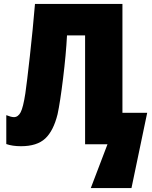

<svg xmlns="http://www.w3.org/2000/svg" viewBox="-20 -734 772 977"><path d="M729 -160 649 223H442L527 0H413V-554H321Q316 -458 301 -335.5Q286 -213 273 -153Q252 -68 210 -29Q168 10 87 10Q43 10 12 -1V-148Q37 -138 51 -138Q72 -138 85 -162.5Q98 -187 109 -259Q117 -314 132 -448.5Q147 -583 158 -714H603V-160Z"/></svg>

Font: Noto Sans Display Black Narrow
Style: Regular
Weight: 900
Width: 4
Designer: Monotype Design team
Foundry: Monotype Imaging Inc.
Version: Version 1.000